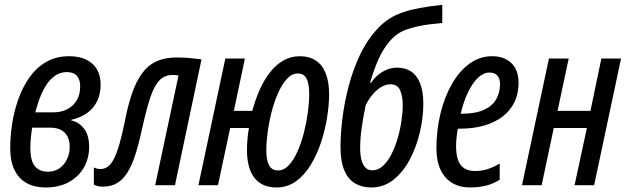

<svg xmlns="http://www.w3.org/2000/svg" viewBox="-20 -786 2659 815"><path d="M172.9 9.8Q127.9 9.8 94.2 -8.3Q60.5 -26.4 42 -63.5Q23.4 -100.6 23.4 -158.2Q23.4 -205.1 31.2 -258.1Q39.1 -311 56.9 -362.3Q74.7 -413.6 103.8 -455.6Q132.8 -497.6 175 -522.5Q217.3 -547.4 273.9 -547.4Q314.9 -547.4 344.7 -533.4Q374.5 -519.5 390.9 -492.7Q407.2 -465.8 407.2 -426.8Q407.2 -387.7 392.6 -357.2Q377.9 -326.7 350.3 -306.6Q322.8 -286.6 283.2 -277.8L282.2 -274.9Q315.9 -267.6 337.2 -239.3Q358.4 -210.9 358.4 -162.1Q358.4 -115.7 337.2 -76.9Q315.9 -38.1 274.4 -14.2Q232.9 9.8 172.9 9.8ZM183.1 -57.1Q211.4 -57.1 232.2 -71.5Q252.9 -85.9 264.4 -110.1Q275.9 -134.3 275.9 -162.6Q275.9 -187.5 266.8 -205.8Q257.8 -224.1 239.5 -234.1Q221.2 -244.1 192.9 -244.1H116.2Q113.3 -225.1 111.1 -203.9Q108.9 -182.6 108.9 -159.7Q108.9 -102.1 128.7 -79.6Q148.4 -57.1 183.1 -57.1ZM129.9 -309.1H205.6Q239.7 -309.1 265.4 -322.3Q291 -335.4 305.7 -360.1Q320.3 -384.8 320.3 -419.4Q320.3 -448.7 306.2 -464.4Q292 -480 264.2 -480Q232.4 -480 207 -459.7Q181.6 -439.5 162.6 -401.1Q143.6 -362.8 129.9 -309.1Z M418.5 6.3Q405.3 6.3 396.2 4.2Q387.2 2 378.4 -2V-75.2Q384.8 -71.8 392.1 -70.1Q399.4 -68.4 407.7 -68.4Q423.3 -68.8 437 -78.1Q450.7 -87.4 462.6 -109.9Q474.6 -132.3 486.3 -171.9Q498 -211.4 510.3 -272.9Q523.4 -340.8 541 -391.1Q558.6 -441.4 583.3 -475.1Q607.9 -508.8 643.8 -525.4Q679.7 -542 730 -542Q758.8 -542 783.2 -539.8Q807.6 -537.6 835.4 -533.7L722.7 0H638.7L737.8 -465.8Q731.9 -466.8 725.8 -467.3Q719.7 -467.8 712.4 -467.8Q678.7 -467.8 656.7 -444.8Q634.8 -421.9 618.4 -373.5Q602.1 -325.2 585 -247.6Q571.3 -183.6 556.6 -136.2Q542 -88.9 523.2 -57.4Q504.4 -25.9 479 -10Q453.6 5.9 418.5 6.3Z M1153.3 9.8Q1092.8 9.8 1060.5 -30.5Q1028.3 -70.8 1028.3 -150.9Q1028.3 -170.9 1030.3 -194.3Q1032.2 -217.8 1036.6 -242.7H957L905.3 0H822.3L936.5 -537.6H1019.5L972.7 -315.4H1050.8Q1064 -363.3 1082.5 -405.3Q1101.1 -447.3 1126.2 -479.2Q1151.4 -511.2 1183.1 -529.3Q1214.8 -547.4 1252.9 -547.4Q1292.5 -547.4 1320.3 -529.3Q1348.1 -511.2 1362.5 -474.9Q1377 -438.5 1377 -385.3Q1377 -341.8 1368.7 -288.8Q1360.4 -235.8 1343.3 -183.6Q1326.2 -131.3 1299.8 -87.4Q1273.4 -43.5 1236.8 -16.8Q1200.2 9.8 1153.3 9.8ZM1160.2 -62.5Q1185.5 -62.5 1206.3 -85Q1227.1 -107.4 1243.2 -144Q1259.3 -180.7 1270.3 -223.9Q1281.2 -267.1 1286.9 -309.6Q1292.5 -352.1 1292.5 -385.3Q1292.5 -432.1 1281 -453.1Q1269.5 -474.1 1244.1 -474.1Q1218.8 -474.1 1197.8 -451.2Q1176.8 -428.2 1160.4 -391.1Q1144 -354 1132.8 -310.3Q1121.6 -266.6 1116 -224.4Q1110.4 -182.1 1110.4 -149.9Q1110.4 -105.5 1122.3 -84Q1134.3 -62.5 1160.2 -62.5Z M1555.7 9.8Q1517.1 9.8 1487.5 -7.3Q1458 -24.4 1441.7 -62.5Q1425.3 -100.6 1425.3 -162.6Q1425.3 -214.8 1433.3 -281.7Q1441.4 -348.6 1459.7 -419.2Q1478 -489.7 1508.5 -554Q1539.1 -618.2 1584.2 -666Q1629.4 -713.9 1690.9 -733.9Q1705.6 -739.3 1723.4 -743.7Q1741.2 -748 1762 -752Q1782.7 -755.9 1806.6 -759.3Q1830.6 -762.7 1857.4 -765.6V-688.5Q1830.1 -686 1804.9 -682.9Q1779.8 -679.7 1755.9 -674.6Q1731.9 -669.4 1707 -661.1Q1667.5 -647.9 1637.9 -615.2Q1608.4 -582.5 1587.4 -536.1Q1566.4 -489.7 1550.8 -434.6H1554.7Q1575.7 -464.8 1604.7 -481.9Q1633.8 -499 1665 -499Q1700.7 -499 1725.6 -482.2Q1750.5 -465.3 1763.7 -431.2Q1776.9 -397 1776.9 -346.2Q1776.9 -286.6 1762.2 -224.4Q1747.6 -162.1 1719.5 -108.9Q1691.4 -55.7 1650.1 -22.9Q1608.9 9.8 1555.7 9.8ZM1560.1 -63Q1585 -63 1605.5 -81.8Q1626 -100.6 1641.6 -131.3Q1657.2 -162.1 1668 -199Q1678.7 -235.8 1684.1 -272.7Q1689.5 -309.6 1689.5 -339.8Q1689.5 -375 1679 -401.6Q1668.5 -428.2 1636.2 -428.2Q1618.2 -428.2 1598.9 -417Q1579.6 -405.8 1562.3 -385.7Q1544.9 -365.7 1532.2 -338.9Q1521.5 -287.6 1515.1 -242.4Q1508.8 -197.3 1508.8 -158.7Q1508.8 -126.5 1514.9 -105.2Q1521 -84 1532.2 -73.5Q1543.5 -63 1560.1 -63Z M1976.1 9.8Q1931.2 9.8 1899.2 -9.5Q1867.2 -28.8 1849.9 -65.7Q1832.5 -102.5 1832.5 -155.8Q1832.5 -234.4 1849.9 -304.9Q1867.2 -375.5 1898.7 -430.2Q1930.2 -484.9 1973.4 -516.1Q2016.6 -547.4 2068.8 -547.4Q2120.1 -547.4 2150.6 -518.3Q2181.2 -489.3 2181.2 -434.1Q2181.2 -389.6 2164.3 -353.8Q2147.5 -317.9 2115 -292.5Q2082.5 -267.1 2036.1 -253.4Q1989.7 -239.7 1930.7 -239.7H1923.3Q1919.9 -221.7 1918 -202.9Q1916 -184.1 1916 -165.5Q1916 -110.4 1936 -85.2Q1956.1 -60.1 1996.1 -60.1Q2023.9 -60.1 2047.6 -67.4Q2071.3 -74.7 2101.1 -91.8V-22.9Q2073.2 -5.4 2042.2 2.2Q2011.2 9.8 1976.1 9.8ZM1935.5 -303.2H1938.5Q1997.6 -303.2 2033.4 -319.3Q2069.3 -335.4 2085.9 -364Q2102.5 -392.6 2102.5 -428.7Q2102.5 -451.7 2091.6 -464.8Q2080.6 -478 2057.6 -478Q2032.2 -478 2008.8 -455.8Q1985.4 -433.6 1966.6 -394.3Q1947.8 -355 1935.5 -303.2Z M2195.8 0 2310.1 -537.6H2394L2346.7 -315.4H2486.3L2532.7 -537.6H2616.2L2502 0H2418.9L2471.2 -242.7H2330.6L2279.3 0Z"/></svg>

Font: Open Sans Condensed Medium
Style: Italic
Weight: 500
Width: 3
Italic angle: -12°
Designer: Monotype Design Team
Foundry: Monotype Imaging Inc.
Version: Version 3.000